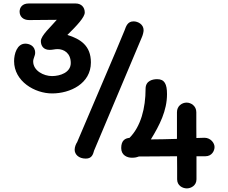

<svg xmlns="http://www.w3.org/2000/svg" viewBox="-20 -882 1289 1085"><path d="M665 -45.4C665 -4.4 698.7 9.3 725.1 9.3C742.7 9.3 751 7.3 764.6 2.4H763.7L980.5 1C980.5 24.9 981 47.4 981 68.8V131.3C981 167 1011.7 182.6 1036.1 182.6C1058.6 182.6 1090.3 167 1090.3 131.3V1H1140.6C1177.7 1 1192.4 -30.3 1192.4 -51.3C1192.4 -73.7 1170.9 -102.5 1136.7 -103.5L1089.8 -102.1C1089.4 -125 1089.4 -147.5 1089.4 -168.9V-248C1089.4 -283.2 1059.6 -302.2 1034.7 -302.2C1008.3 -302.2 980 -283.2 980 -248V-97.2C930.2 -95.7 871.1 -94.2 832.5 -94.2C881.8 -174.3 923.8 -256.8 923.8 -350.1C923.8 -407.2 909.7 -434.6 868.2 -434.6C844.7 -434.6 802.7 -427.2 802.7 -380.4C802.7 -270 775.4 -167 711.9 -103C688 -100.6 665 -89.4 665 -45.4ZM274.4 -354C376.5 -354 493.7 -409.2 493.7 -529.3C493.7 -624.5 434.1 -661.6 360.8 -684.6C415 -737.8 459 -784.7 459 -811.5C459 -841.3 439 -862.3 407.7 -862.3H141.6C105.5 -862.3 90.8 -838.9 90.8 -816.4C90.8 -789.6 109.9 -768.6 144.5 -768.6L300.8 -770C270.5 -733.4 210.9 -681.6 210.9 -649.9C210.9 -621.1 227.5 -600.1 260.7 -600.1C276.9 -600.1 290.5 -604.5 305.2 -604.5C341.3 -604.5 379.9 -582 379.9 -525.9C379.9 -472.2 319.8 -452.1 273.9 -452.1C226.6 -452.1 167.5 -482.4 167.5 -534.7C167.5 -552.2 178.7 -566.4 178.7 -583.5C178.7 -625.5 142.1 -635.3 123.5 -635.3C75.7 -635.3 59.6 -576.7 59.6 -536.6C59.6 -422.4 176.3 -354 274.4 -354ZM401.9 -35.6C401.9 -10.3 423.8 14.2 464.8 14.2C499.5 14.2 505.9 -9.8 512.2 -32.7V-32.2L782.2 -672.9C787.1 -684.1 791.5 -701.2 791.5 -711.4C791.5 -744.6 759.3 -761.2 734.9 -761.2C701.7 -761.2 692.9 -735.4 683.6 -709.5C680.7 -700.7 641.1 -606 416.5 -80.1L417 -80.6C408.7 -68.4 401.9 -51.3 401.9 -35.6Z"/></svg>

Font: Autour One
Style: Regular
Weight: 400
Designer: Eben Sorkin
Foundry: Eben Sorkin
Version: Version 1.002